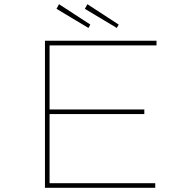

<svg xmlns="http://www.w3.org/2000/svg" viewBox="-20 -894 915 914"><path d="M194 0V-700H725V-678H216V-22H719V0ZM206 -351V-373H667V-351ZM536 -761 384 -852 396 -874 545 -777ZM401 -761 249 -852 261 -874 410 -777Z"/></svg>

Font: Lexend Zetta Thin
Style: Regular
Weight: 250
Version: Version 1.007